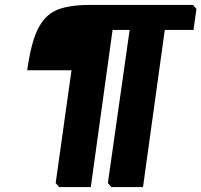

<svg xmlns="http://www.w3.org/2000/svg" viewBox="-20 -756 814 776"><path d="M205 -16 269 -472H90Q105 -581 132 -636.5Q159 -692 205 -713.5Q251 -735 335 -736H760L774 -720L762 -635H646L558 0H430L416 -16L504 -635H435L347 0H219Z"/></svg>

Font: Chau Philomene One
Style: Italic
Weight: 400
Designer: Vicente Lamonaca
Foundry: TipoType
Version: Version 1.001